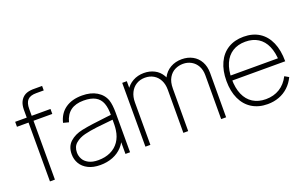

<svg xmlns="http://www.w3.org/2000/svg" viewBox="-86 -1123 2425 1527"><g transform="rotate(-20 1126.5 -360.0)"><path d="M128 -601V-609Q128.5 -629 131.8 -644.8Q135 -660.5 141.8 -674.5Q148.5 -688.5 160 -701Q171 -712.5 184.2 -719.8Q197.5 -727 213.2 -730.5Q229 -734 248.5 -735H259H329V-697H264Q215.5 -697 192.8 -673.8Q170 -650.5 170 -597V0H128ZM30 -498V-540H329V-498Z M551 15Q490.5 15 448.2 -6.5Q406 -28 385 -63.8Q364 -99.5 364 -143Q364 -209 405 -246.2Q446 -283.5 511 -297Q557 -306.5 605.2 -312.8Q653.5 -319 732.5 -328.5Q746.5 -330 758.2 -331.2Q770 -332.5 779 -334L764 -324Q765.5 -389 749.8 -430.5Q734 -472 697 -492.5Q660 -513 598 -513Q530 -513 488.8 -482.8Q447.5 -452.5 431 -390L385 -402Q403 -476.5 458.5 -515.8Q514 -555 600 -555Q674 -555 724.2 -524.8Q774.5 -494.5 793 -442Q799.5 -422.5 802.8 -394.5Q806 -366.5 806 -338V0H767V-148L787 -147Q772.5 -96.5 738.8 -59.8Q705 -23 656.8 -4Q608.5 15 551 15ZM549 -27Q607 -27 652 -48Q697 -69 724.8 -109Q752.5 -149 760 -204Q763 -225 763.5 -247Q764 -269 764 -301.5V-310L786 -293L759 -290.5Q683 -283.5 625 -276.5Q567 -269.5 520 -258Q473.5 -246.5 440.8 -219.2Q408 -192 408 -142Q408 -113.5 421.8 -87.2Q435.5 -61 467.2 -44Q499 -27 549 -27Z M1578 -372Q1578 -416 1560 -448.8Q1542 -481.5 1510.8 -499.2Q1479.5 -517 1441 -517Q1405.5 -517 1373.2 -501.5Q1341 -486 1320 -450.8Q1299 -415.5 1299 -359H1262Q1259.5 -417.5 1282.5 -462Q1305.5 -506.5 1347.8 -530.8Q1390 -555 1444 -555Q1495 -555 1535 -533.2Q1575 -511.5 1597.5 -470.8Q1620 -430 1620 -375L1619 0H1577ZM936 0V-540H975V-430H978V0ZM1258 -365Q1258 -411 1240.5 -445.2Q1223 -479.5 1191.5 -498.2Q1160 -517 1119 -517Q1077.5 -517 1045.5 -497.5Q1013.5 -478 995.8 -442.2Q978 -406.5 978 -359L941 -375Q941 -426.5 964.5 -467.5Q988 -508.5 1029.8 -531.8Q1071.5 -555 1124 -555Q1171.5 -555 1211.2 -535Q1251 -515 1275 -474Q1299 -433 1299 -372L1298 0H1257Z M1967 15Q1891 15 1835.2 -19.5Q1779.5 -54 1749.8 -118.2Q1720 -182.5 1720 -270Q1720 -358 1749.8 -422.2Q1779.5 -486.5 1835 -520.8Q1890.5 -555 1967 -555Q2044 -555 2099.2 -520Q2154.5 -485 2183.8 -418.2Q2213 -351.5 2213 -258H2168V-272Q2166 -349.5 2142.2 -403.2Q2118.5 -457 2074 -485Q2029.5 -513 1967 -513Q1903.5 -513 1858 -484.2Q1812.5 -455.5 1788.8 -401Q1765 -346.5 1765 -270Q1765 -193.5 1788.8 -139Q1812.5 -84.5 1858 -55.8Q1903.5 -27 1967 -27Q2033.5 -27 2084.2 -58.2Q2135 -89.5 2165 -149L2200 -129Q2178 -83 2143.5 -50.8Q2109 -18.5 2064.2 -1.8Q2019.5 15 1967 15ZM1747 -258V-300H2187V-258Z"/></g></svg>

Font: Manrope
Style: Regular
Weight: 400
Designer: Mikhail Sharanda
Foundry: Mikhail Sharanda
Version: Version 4.503